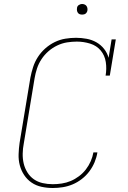

<svg xmlns="http://www.w3.org/2000/svg" viewBox="-20 -932 640 960"><path d="M244 8Q215 8 187.5 2Q160 -4 138 -19Q116 -34 101 -56.5Q86 -79 79 -105.5Q72 -132 73 -161Q74 -190 78 -218L132 -544Q137 -570 145.5 -596.5Q154 -623 169.5 -647Q185 -671 206.5 -690Q228 -709 253.5 -721.5Q279 -734 306.5 -738.5Q334 -743 360 -743Q387 -743 413.5 -738Q440 -733 462 -720.5Q484 -708 500 -688Q516 -668 523 -643L538 -735H559L529 -554H508Q514 -588 509 -621.5Q504 -655 483.5 -679.5Q463 -704 430.5 -714Q398 -724 364 -724Q340 -724 315 -720Q290 -716 266 -704.5Q242 -693 222 -675.5Q202 -658 187.5 -636Q173 -614 165 -589.5Q157 -565 153 -541L99 -215Q94 -190 93.5 -164Q93 -138 98.5 -114.5Q104 -91 117 -70Q130 -49 149.5 -35.5Q169 -22 193.5 -16.5Q218 -11 244 -11Q266 -11 289 -14.5Q312 -18 333.5 -27Q355 -36 375 -51Q395 -66 409.5 -85Q424 -104 433.5 -125.5Q443 -147 447 -170H467Q463 -145 453 -121Q443 -97 427 -75.5Q411 -54 389 -37Q367 -20 343 -10Q319 0 294 4Q269 8 244 8ZM391 -859Q384 -859 378.5 -861Q373 -863 369.5 -868Q366 -873 365 -879Q364 -885 365 -891Q365 -896 367.5 -900Q370 -904 373.5 -906.5Q377 -909 381.5 -910.5Q386 -912 391 -912Q397 -912 403 -909.5Q409 -907 412.5 -902Q416 -897 417 -891Q418 -885 417 -879Q416 -874 413.5 -870Q411 -866 407.5 -863.5Q404 -861 399.5 -860Q395 -859 391 -859Z"/></svg>

Font: Iosevka Etoile Thin Oblique
Style: Regular
Weight: 100
Italic angle: -9°
Designer: Belleve Invis
Foundry: Belleve Invis
Version: Version 15.5.2; ttfautohint (v1.8.4)